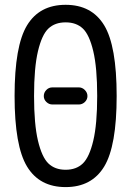

<svg xmlns="http://www.w3.org/2000/svg" viewBox="-20 -760 540 790"><path d="M304.7 -330.1H195.3Q181.6 -330.1 170.9 -340.3Q160.2 -350.6 160.2 -364.7Q160.2 -378.9 170.4 -389.6Q180.7 -400.4 195.3 -400.4H304.7Q318.4 -400.4 329.1 -389.6Q339.8 -378.9 339.8 -364.7Q339.8 -350.6 329.1 -340.3Q318.4 -330.1 304.7 -330.1ZM320.8 -642.6Q293.9 -668 250 -668Q206.1 -668 179.2 -642.6Q152.3 -617.2 136.2 -549.3Q120.1 -481.4 120.1 -365.2Q120.1 -249 136.2 -181.2Q152.3 -113.3 179.2 -87.4Q206.1 -61.5 250 -61.5Q293.9 -61.5 320.8 -87.4Q347.7 -113.3 363.8 -181.2Q379.9 -249 379.9 -365.2Q379.9 -481.4 363.8 -549.3Q347.7 -617.2 320.8 -642.6ZM408.7 -74.7Q357.4 9.8 250 9.8Q142.6 9.8 91.3 -74.7Q40 -159.2 40 -365.2Q40 -571.3 91.3 -655.8Q142.6 -740.2 250 -740.2Q357.4 -740.2 408.7 -655.8Q460 -571.3 460 -365.2Q460 -159.2 408.7 -74.7Z"/></svg>

Font: Rounded Mgen+ 2m regular
Style: Regular
Weight: 400
Designer: [Source Han Sans]
Ryoko NISHIZUKA  (kana & ideographs); Paul D. Hunt (Latin, Greek & Cyrillic); Wenlong ZHANG  (bopomofo
Version: Version 1.059.20150602